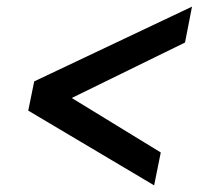

<svg xmlns="http://www.w3.org/2000/svg" viewBox="-20 -558 616 578"><path d="M444 0 464 -99 196 -263 537 -430 558 -538 83 -313 65 -225Z"/></svg>

Font: Plus Jakarta Text
Style: Italic
Weight: 400
Italic angle: -12°
Designer: Gumpita Rahayu
Foundry: Tokotype Studio
Version: Version 1.000;hotconv 1.0.109;makeotfexe 2.5.65596